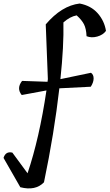

<svg xmlns="http://www.w3.org/2000/svg" viewBox="-34 -852 620 1087"><path d="M480 -361 302 -352Q273 -98 215 180Q167 230 81 208L-14 42Q-2 3 36 12L122 129Q189 -70 229 -340L89 -314Q58 -352 91 -394L235 -389L237 -404L225 -714Q315 -820 417 -832Q481 -820 519 -777Q557 -734 566 -677Q549 -654 516.5 -645Q484 -636 456 -647Q454 -690 441.5 -714.5Q429 -739 400 -765Q362 -758 325 -725Q328 -592 308 -404L481 -440Q496 -430 496 -408Q496 -386 480 -361Z"/></svg>

Font: Tillana Medium
Style: Regular
Weight: 500
Designer: Lipi Raval (Devanagari, Latin), Jonny Pinhorn (Latin)
Foundry: Indian Type Foundry
Version: Version 2.003;PS 1.0;hotconv 1.0.79;makeotf.lib2.5.61930; tt